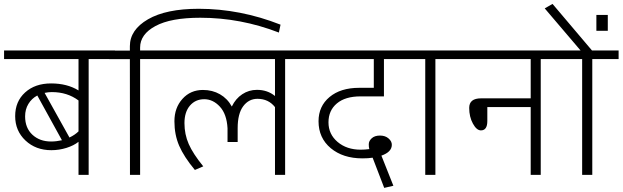

<svg xmlns="http://www.w3.org/2000/svg" viewBox="-35 -876 3119 962"><path d="M220.7 -167Q247.1 -167 275.4 -173.3L151.9 -397.5Q123.5 -382.3 107.2 -355.2Q90.8 -328.1 90.8 -293Q90.8 -234.9 127.4 -200.9Q164.1 -167 220.7 -167ZM225.1 -414.6H224.1Q207 -414.6 188.5 -410.6L313 -187Q340.8 -200.2 358.4 -217.8V-372.6Q302.2 -414.6 225.1 -414.6ZM358.4 0V-165.5Q334.5 -146.5 297.9 -135Q261.2 -123.5 222.2 -123.5Q144 -123.5 92.5 -172.1Q41 -220.7 41 -294.2Q41 -367.7 90.8 -412.8Q140.6 -458 220.9 -458Q301.3 -458 358.4 -422.9V-580.1H-14.6V-623H541V-580.1H409.2V0Z M511.2 -579.6V-622.6H615.7V-644.5Q615.7 -726.6 706.5 -779.3Q797.4 -832 960.4 -832Q1168.5 -832 1370.6 -752.4L1362.3 -712.9Q1170.4 -787.1 968.3 -787.1Q820.8 -787.1 743.9 -745.6Q667 -704.1 667 -637.7V-623H798.8V-580.1H667V0H616.2L615.7 -579.6Z M1342.8 0V-339.4Q1310.1 -380.9 1254.9 -380.9Q1211.4 -380.9 1183.6 -343.8Q1155.8 -306.6 1155.8 -233.9V-164.6H1105V-233.4Q1101.1 -304.2 1066.7 -341.6Q1032.2 -378.9 988.3 -378.9Q944.3 -378.9 916.7 -346.9Q889.2 -314.9 889.2 -259Q889.2 -203.1 910.6 -154.3Q932.1 -105.5 983.4 -42.5L941.4 -24.4Q886.7 -90.3 862.8 -145.5Q838.9 -200.7 838.9 -268.3Q838.9 -335.9 879.2 -380.6Q919.4 -425.3 981.9 -425.3Q1029.3 -425.3 1066.9 -403.8Q1104.5 -382.3 1126.5 -342.3Q1145.5 -381.8 1178.7 -403.8Q1211.9 -425.8 1252.4 -425.8Q1305.2 -425.8 1342.8 -395V-580.1H769.5V-623H1525.9V-580.1H1393.6V0Z M1780.8 -82.5Q1683.6 -82.5 1622.3 -133.5Q1561 -184.6 1561 -268.6Q1561 -343.8 1616.2 -389.9Q1671.4 -436 1764.6 -436H1837.9V-580.1H1496.6V-623H2020.5V-580.1H1888.7V-393.1H1771.5Q1694.8 -393.1 1652.8 -357.7Q1610.8 -322.3 1610.8 -262.9Q1610.8 -203.6 1656.5 -164.8Q1702.1 -126 1772.5 -126Q1792.5 -126 1815.4 -128.9Q1812.5 -137.7 1812.7 -153.8Q1813 -169.9 1827.6 -183.3Q1842.3 -196.8 1868.9 -196.8Q1895.5 -196.8 1912.1 -182.1Q1928.7 -167.5 1928.2 -149.9Q1927.7 -114.3 1876 -96.2L1936 54.7L1890.1 65.4L1832 -85.9Q1811 -82.5 1780.8 -82.5Z M2095.7 0V-580.1H1991.2V-623H2278.3V-580.1H2146.5V0Z M2624 0V-339.4H2406.7V-269.5Q2406.7 -222.7 2374.5 -222.7Q2353 -222.7 2334.5 -256.6Q2315.9 -290.5 2315.9 -335.4Q2315.9 -383.3 2375.5 -383.3H2624V-580.1H2249V-623H2806.6V-580.1H2674.3V0Z M2881.8 0V-580.1H2777.3V-623H2874L2694.3 -834L2733.4 -856.4L2931.2 -623H3064.5V-580.1H2932.6V0Z M3010.3 -801.3V-721.7H2953.1V-801.3Z"/></svg>

Font: Yantramanav Light
Style: Regular
Weight: 300
Version: Version 1.001;PS 1.0;hotconv 1.0.72;makeotf.lib2.5.5900; ttf